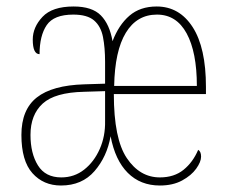

<svg xmlns="http://www.w3.org/2000/svg" viewBox="-20 -562 701 592"><path d="M168 10Q114 10 80 -28Q46 -66 46 -146Q46 -224 93.5 -261.5Q141 -299 240 -302L304 -304V-371Q304 -415 297.5 -448Q291 -481 270 -499Q249 -517 206 -517Q146 -517 124 -484.5Q102 -452 102 -395Q81 -395 81 -440Q81 -478 111 -510Q141 -542 207 -542Q264 -542 291 -514.5Q318 -487 327 -435Q346 -485 379 -513.5Q412 -542 463 -542Q533 -542 574 -478.5Q615 -415 615 -294V-272H331Q331 -134 371 -74.5Q411 -15 473 -15Q517 -15 546 -38.5Q575 -62 591 -100Q600 -95 600 -79Q600 -63 585 -42Q570 -21 541.5 -5.5Q513 10 473 10Q413 10 374 -29Q335 -68 321 -142Q310 -79 271.5 -34.5Q233 10 168 10ZM587 -297Q587 -401 555.5 -459Q524 -517 464 -517Q402 -517 368 -461Q334 -405 332 -297ZM169 -15Q209 -15 239.5 -39Q270 -63 287.5 -102.5Q305 -142 304 -189V-281L239 -279Q149 -277 111.5 -242.5Q74 -208 74 -146Q74 -89 97 -52Q120 -15 169 -15Z"/></svg>

Font: Noto Serif Tamil Condensed Thin
Style: Italic
Weight: 100
Width: 3
Italic angle: -12°
Designer: Indian Type Foundry, Tom Grace, and the Monotype Design Team
Foundry: Monotype Imaging Inc.
Version: Version 2.003; ttfautohint (v1.8.4.7-5d5b)